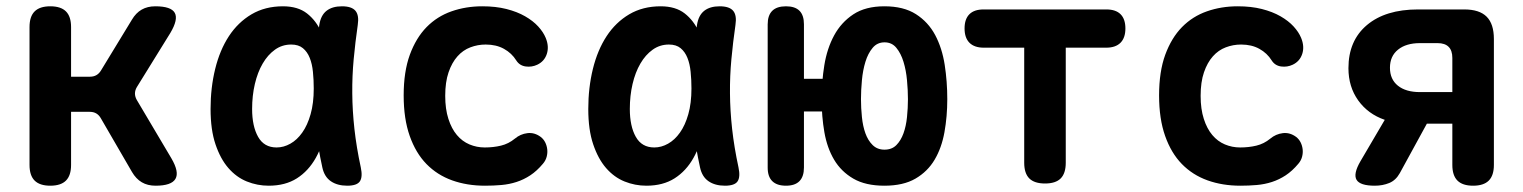

<svg xmlns="http://www.w3.org/2000/svg" viewBox="-20 -580 4840 610"><path d="M139.8 10Q106.3 10 90 -6.3Q73.8 -22.5 73.8 -56V-494Q73.8 -527.5 90 -543.7Q106.3 -560 139.8 -560Q173.3 -560 189.6 -543.7Q205.8 -527.5 205.8 -494V-336.3H265.6Q277.7 -336.3 286.4 -341.4Q295.1 -346.4 301.1 -356.5L399 -517.3Q411.8 -539 430.2 -549.5Q448.6 -560 473.3 -560Q523.7 -560 535.3 -539.1Q546.8 -518.3 521.2 -475.3L414.8 -303.3Q408.8 -293.2 408.8 -282.9Q408.8 -272.7 414.5 -262.6L524.5 -77Q550.1 -33.3 537.4 -11.7Q524.7 10 474.3 10Q448.9 10 430.5 -0.9Q412.1 -11.7 399.3 -33.7L300.4 -204.2Q294.7 -214.3 286 -219.5Q277.3 -224.7 265.2 -224.7H205.8V-56Q205.8 -22.5 189.6 -6.3Q173.3 10 139.8 10Z M833.6 10Q797.6 10 764.3 -3.4Q731.1 -16.8 705.6 -46.1Q680.2 -75.3 664.6 -121.6Q649 -167.8 649 -233.8Q649 -301.4 663.7 -361.2Q678.4 -420.9 707.2 -465Q736.1 -509.1 779.2 -534.6Q822.4 -560 879 -560Q926.3 -560 955.4 -537.3Q984.5 -514.5 1000.8 -477.7Q1017.1 -440.9 1022.5 -394.3Q1028 -347.7 1028 -301Q1028 -234.1 1017.4 -177.2Q1006.8 -120.4 983.4 -78.6Q960 -36.8 923.2 -13.4Q886.4 10 833.6 10ZM858.7 -111.5Q881.3 -111.5 902.5 -123.5Q923.8 -135.4 940.3 -158.8Q956.9 -182.1 966.8 -217.1Q976.8 -252.1 976.8 -298.9Q976.8 -326.4 974.2 -351.7Q971.7 -377.1 964 -396.2Q956.4 -415.3 942.4 -426.9Q928.4 -438.5 905.2 -438.5Q876.3 -438.5 853.5 -422.1Q830.7 -405.8 814.6 -378.1Q798.4 -350.4 789.7 -313.2Q781 -276 781 -233.9Q781 -179 800 -145.3Q819 -111.5 858.7 -111.5ZM994.4 -500.6Q999.1 -531.2 1017.3 -545.6Q1035.6 -560 1066.4 -560Q1097.4 -560 1109.4 -545.6Q1121.3 -531.3 1116.6 -500.6Q1108.7 -445.8 1103.7 -392.1Q1098.7 -338.5 1099.2 -283.5Q1099.6 -228.5 1106 -170.5Q1112.4 -112.5 1126.3 -48Q1132.7 -17.6 1123.3 -3.8Q1113.9 10 1083.2 10Q1051.8 10 1031.1 -4.2Q1010.5 -18.3 1004.1 -48Q989.9 -112.5 983.6 -170.5Q977.4 -228.5 977.1 -283.5Q976.8 -338.5 981.8 -392.1Q986.8 -445.8 994.4 -500.6Z M1262.5 -276.8Q1262.5 -352.4 1282.1 -406.1Q1301.8 -459.7 1335.3 -493.9Q1368.8 -528 1414.5 -544Q1460.2 -560 1512.3 -560Q1555.2 -560 1589 -551.4Q1622.9 -542.8 1648.2 -528.3Q1673.5 -513.8 1689.9 -495.9Q1706.2 -478.1 1713.8 -459.6Q1725 -432.4 1717.3 -408.7Q1709.6 -385.1 1687 -374.4Q1669.7 -366.2 1650.2 -368.8Q1630.7 -371.5 1620.3 -387.9Q1605.8 -411.2 1581.2 -424.8Q1556.7 -438.5 1523.2 -438.5Q1497.7 -438.5 1474.4 -429.6Q1451 -420.8 1433.4 -401Q1415.7 -381.2 1405.1 -350.2Q1394.5 -319.3 1394.5 -275.5Q1394.5 -233.5 1404.6 -202.3Q1414.6 -171.1 1431.6 -151Q1448.5 -130.9 1471.5 -121.2Q1494.5 -111.5 1520.1 -111.5Q1547.5 -111.5 1571.6 -117.3Q1595.8 -123.1 1615.7 -139.5Q1633.3 -154.3 1655.7 -157Q1678.1 -159.7 1697.9 -145Q1706.7 -138.3 1712 -128Q1717.2 -117.7 1718.6 -105.9Q1720 -94.1 1716.8 -81.9Q1713.5 -69.6 1704.9 -59.7Q1685.6 -36.7 1664.8 -23Q1644 -9.3 1621.1 -1.9Q1598.1 5.6 1572.9 7.8Q1547.8 10 1520.9 10Q1463.8 10 1416.4 -7Q1369 -24 1334.9 -58.9Q1300.9 -93.7 1281.7 -148.1Q1262.5 -202.4 1262.5 -276.8Z M2033.6 10Q1997.6 10 1964.3 -3.4Q1931.1 -16.8 1905.6 -46.1Q1880.2 -75.3 1864.6 -121.6Q1849 -167.8 1849 -233.8Q1849 -301.4 1863.7 -361.2Q1878.4 -420.9 1907.2 -465Q1936.1 -509.1 1979.2 -534.6Q2022.4 -560 2079 -560Q2126.3 -560 2155.4 -537.3Q2184.5 -514.5 2200.8 -477.7Q2217.1 -440.9 2222.5 -394.3Q2228 -347.7 2228 -301Q2228 -234.1 2217.4 -177.2Q2206.8 -120.4 2183.4 -78.6Q2160 -36.8 2123.2 -13.4Q2086.4 10 2033.6 10ZM2058.7 -111.5Q2081.3 -111.5 2102.5 -123.5Q2123.8 -135.4 2140.3 -158.8Q2156.9 -182.1 2166.8 -217.1Q2176.8 -252.1 2176.8 -298.9Q2176.8 -326.4 2174.2 -351.7Q2171.7 -377.1 2164 -396.2Q2156.4 -415.3 2142.4 -426.9Q2128.4 -438.5 2105.2 -438.5Q2076.3 -438.5 2053.5 -422.1Q2030.7 -405.8 2014.6 -378.1Q1998.4 -350.4 1989.7 -313.2Q1981 -276 1981 -233.9Q1981 -179 2000 -145.3Q2019 -111.5 2058.7 -111.5ZM2194.4 -500.6Q2199.1 -531.2 2217.3 -545.6Q2235.6 -560 2266.4 -560Q2297.4 -560 2309.4 -545.6Q2321.3 -531.3 2316.6 -500.6Q2308.7 -445.8 2303.7 -392.1Q2298.7 -338.5 2299.2 -283.5Q2299.6 -228.5 2306 -170.5Q2312.4 -112.5 2326.3 -48Q2332.7 -17.6 2323.3 -3.8Q2313.9 10 2283.2 10Q2251.8 10 2231.1 -4.2Q2210.5 -18.3 2204.1 -48Q2189.9 -112.5 2183.6 -170.5Q2177.4 -228.5 2177.1 -283.5Q2176.8 -338.5 2181.8 -392.1Q2186.8 -445.8 2194.4 -500.6Z M2534.2 -329.6H2614.2V-225.8H2534.2V-47.8Q2534.2 -19.1 2520 -4.6Q2505.8 10 2477.1 10Q2448.4 10 2433.7 -4.4Q2419 -18.7 2419 -47.4V-502.6Q2419 -531.3 2433.5 -545.6Q2448 -560 2477.1 -560Q2505.8 -560 2520 -545.8Q2534.2 -531.6 2534.2 -502.9ZM2790 -104.5Q2813.4 -104.5 2827.7 -118.9Q2842.1 -133.4 2850.4 -156.3Q2858.7 -179.2 2861.6 -208Q2864.6 -236.8 2864.6 -264.7Q2864.6 -293.5 2861.6 -325.1Q2858.7 -356.8 2850.5 -383.6Q2842.3 -410.4 2827.9 -427.9Q2813.6 -445.5 2790.3 -445.5Q2767 -445.5 2752.4 -427.9Q2737.7 -410.4 2729.5 -383.6Q2721.3 -356.8 2718.4 -325.2Q2715.4 -293.5 2715.4 -265Q2715.4 -236.8 2718.4 -208Q2721.3 -179.2 2729.5 -156.4Q2737.7 -133.6 2752.5 -119.1Q2767.4 -104.5 2790 -104.5ZM2789.8 10Q2729.8 10 2691.1 -12.5Q2652.4 -35 2630.1 -72.5Q2607.8 -110 2599.1 -160Q2590.4 -210 2590.4 -265Q2590.4 -320 2599 -373Q2607.6 -426 2630.1 -467.5Q2652.6 -509 2691.2 -534.5Q2729.8 -560 2789.8 -560Q2850.9 -560 2890 -535Q2929.1 -510 2951.2 -468.5Q2973.2 -427 2981.4 -374Q2989.6 -321 2989.6 -265Q2989.6 -210 2980.6 -160Q2971.6 -110 2949.3 -72.5Q2927.1 -35 2888.5 -12.5Q2849.9 10 2789.8 10Z M3234 -428.5H3105.6Q3075.8 -428.5 3060.1 -444.1Q3044.5 -459.8 3044.5 -489.6Q3044.5 -519.4 3059.8 -534.7Q3075.1 -550 3104.9 -550H3495.1Q3524.9 -550 3540.2 -534.7Q3555.5 -519.4 3555.5 -489.6Q3555.5 -459.8 3539.9 -444.1Q3524.2 -428.5 3494.4 -428.5H3366V-63Q3366 -29.3 3349.9 -13.1Q3333.8 3 3300.2 3Q3266.5 3 3250.2 -13.1Q3234 -29.3 3234 -63Z M3662.5 -276.8Q3662.5 -352.4 3682.1 -406.1Q3701.8 -459.7 3735.3 -493.9Q3768.8 -528 3814.5 -544Q3860.2 -560 3912.3 -560Q3955.2 -560 3989 -551.4Q4022.9 -542.8 4048.2 -528.3Q4073.5 -513.8 4089.9 -495.9Q4106.2 -478.1 4113.8 -459.6Q4125 -432.4 4117.3 -408.7Q4109.6 -385.1 4087 -374.4Q4069.7 -366.2 4050.2 -368.8Q4030.7 -371.5 4020.3 -387.9Q4005.8 -411.2 3981.2 -424.8Q3956.7 -438.5 3923.2 -438.5Q3897.7 -438.5 3874.4 -429.6Q3851 -420.8 3833.4 -401Q3815.7 -381.2 3805.1 -350.2Q3794.5 -319.3 3794.5 -275.5Q3794.5 -233.5 3804.6 -202.3Q3814.6 -171.1 3831.6 -151Q3848.5 -130.9 3871.5 -121.2Q3894.5 -111.5 3920.1 -111.5Q3947.5 -111.5 3971.6 -117.3Q3995.8 -123.1 4015.7 -139.5Q4033.3 -154.3 4055.7 -157Q4078.1 -159.7 4097.9 -145Q4106.7 -138.3 4112 -128Q4117.2 -117.7 4118.6 -105.9Q4120 -94.1 4116.8 -81.9Q4113.5 -69.6 4104.9 -59.7Q4085.6 -36.7 4064.8 -23Q4044 -9.3 4021.1 -1.9Q3998.1 5.6 3972.9 7.8Q3947.8 10 3920.9 10Q3863.8 10 3816.4 -7Q3769 -24 3734.9 -58.9Q3700.9 -93.7 3681.7 -148.1Q3662.5 -202.4 3662.5 -276.8Z M4347.9 10Q4301.1 10 4289.9 -8.7Q4278.8 -27.4 4302.3 -67.8L4379.5 -199.3Q4326.4 -217.5 4295.2 -260.9Q4264.1 -304.4 4264.1 -363.3Q4264.1 -451 4323 -500.5Q4381.9 -550 4485.1 -550H4632.2Q4680.2 -550 4703.2 -527Q4726.2 -504 4726.2 -456V-56Q4726.2 -22.5 4710 -6.3Q4693.7 10 4660.2 10Q4626.7 10 4610.4 -6.3Q4594.2 -22.5 4594.2 -56V-187H4513.2L4427.4 -30.1Q4414.6 -7.1 4393.8 1.4Q4372.9 10 4347.9 10ZM4594.2 -396Q4594.2 -419.5 4582.4 -431.2Q4570.7 -443 4547.2 -443H4491.4Q4447.3 -443 4421.7 -422.3Q4396 -401.7 4396 -364.7Q4396 -328 4421.3 -307.7Q4446.6 -287.4 4491.4 -287.4H4594.2Z"/></svg>

Font: Maple Mono
Style: Regular
Weight: 400
Monospace: yes
Designer: subframe7536
Version: Version 7.300